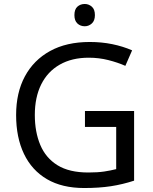

<svg xmlns="http://www.w3.org/2000/svg" viewBox="-20 -935 768 965"><path d="M407 -377H654V-27Q596 -8 537 1Q478 10 403 10Q292 10 216 -34.5Q140 -79 100.5 -161.5Q61 -244 61 -357Q61 -469 105 -551Q149 -633 231.5 -678.5Q314 -724 431 -724Q491 -724 544.5 -713Q598 -702 644 -682L610 -604Q572 -621 524.5 -633Q477 -645 426 -645Q341 -645 280 -610Q219 -575 187 -510.5Q155 -446 155 -357Q155 -272 182.5 -206.5Q210 -141 269 -104.5Q328 -68 424 -68Q471 -68 504 -73Q537 -78 564 -85V-297H407ZM406 -915Q426 -915 441.5 -901.5Q457 -888 457 -859Q457 -831 441.5 -817Q426 -803 406 -803Q384 -803 369 -817Q354 -831 354 -859Q354 -888 369 -901.5Q384 -915 406 -915Z"/></svg>

Font: Noto Sans Sundanese
Style: Regular
Weight: 400
Designer: Monotype Design Team (Regular), Sérgio L. Martins (other weights)
Foundry: Monotype Imaging Inc.
Version: Version 2.003